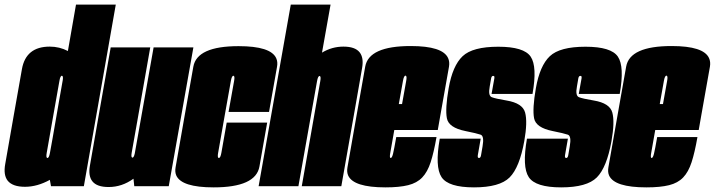

<svg xmlns="http://www.w3.org/2000/svg" viewBox="-51 -805 3090 830"><path d="M169.5 0 164.5 -27.5Q110 2.5 57 2.5Q4 2.5 -17.5 -23.5Q-37 -48 -28.5 -95.5Q-11.5 -193 7.5 -301Q26.5 -409 43.8 -506.2Q61 -603.5 164 -603.5Q206 -603.5 242.5 -584.5L277.5 -785H449.5L311.5 0ZM177 -211 204.5 -369.5Q206 -377 207 -383.5L220.5 -460Q222.5 -475 218 -477Q217.5 -477.5 216.5 -477.5Q209.5 -477.5 205.8 -455Q202 -432.5 178.5 -301Q155 -167 151 -144.5Q147.5 -125 152.5 -122.5Q153 -122 154 -122Q161 -122 165 -144.5Q168.5 -163 177 -211Z M529.5 0 526 -32.5Q476.5 3.5 418.5 3.5Q368 3.5 348.5 -21Q330 -44 337.5 -88Q353.5 -179.5 371 -279.5L427.5 -600H598.5L542.5 -281.5Q522.5 -168.5 518.5 -146Q515 -126.5 520 -124Q520.5 -123.5 521.5 -123.5Q527.5 -123.5 531.5 -141L613 -600H785L678.5 0Z M872.5 5Q734 5 711 -46.5Q704.5 -61.5 708 -81.5Q723 -168 746 -298Q769 -428 784.8 -516.8Q800.5 -605.5 980.5 -605.5Q1119.5 -605.5 1143 -553.5Q1150.5 -537 1146.5 -516Q1130.5 -426 1112 -321H937Q957 -432.5 961 -455Q964.5 -474.5 959.5 -477Q959 -477.5 958 -477.5Q951 -477.5 947 -455Q943 -432.5 919 -298Q896 -167 892 -144.5Q888.5 -125 893.5 -122.5Q894 -122 895 -122Q902 -122 906 -144.5Q910 -167 929 -275H1104Q1086.5 -175 1070.5 -85Q1054.5 5 872.5 5Z M1067 0 1206 -785H1378L1341 -577.5Q1384 -603.5 1433.5 -603.5Q1484 -603.5 1503.5 -579Q1522 -556 1514.5 -512Q1498.5 -420.5 1481 -320.5L1424.5 0H1253.5L1309.5 -318.5Q1329.5 -431.5 1333.5 -454Q1337 -473.5 1332 -476Q1331.5 -476.5 1330.5 -476.5Q1323.5 -476.5 1319.5 -454Q1317 -440.5 1312.5 -414.5L1239 0Z M1615.5 5Q1477 5 1454 -46.5Q1447.5 -61.5 1451 -81.5Q1466 -168 1489 -298Q1512 -428 1527.8 -517Q1543.5 -606 1724.5 -606Q1862.5 -606 1886 -554Q1893.5 -538 1890 -517Q1874 -428 1852 -303Q1846.5 -271 1841.5 -243H1653.5Q1638.5 -160 1636 -143.5Q1632.5 -124.5 1637 -122Q1637.5 -122 1638 -122Q1643.5 -122 1648 -140Q1652.5 -158 1662 -212.5H1836Q1824.5 -146.5 1810.8 -104Q1797 -61.5 1774.2 -37.8Q1751.5 -14 1713.5 -4.5Q1675.5 5 1615.5 5ZM1673 -355H1687Q1701.5 -435 1705 -455.5Q1708.5 -475 1703.5 -477.5Q1703 -478 1702 -478Q1695 -478 1691 -455.5Q1688 -438 1673 -355Z M1998 5Q1887 5 1857.8 -39.2Q1828.5 -83.5 1850 -205.5H2027Q2016.5 -146 2014.5 -134Q2013 -125.5 2016.5 -123Q2017.5 -122 2019.5 -122Q2026.5 -122 2028.5 -134Q2030.5 -146 2035 -172Q2043 -217 2026.8 -222.8Q2010.5 -228.5 1961 -238.5Q1888.5 -253 1880.8 -293.8Q1873 -334.5 1888.5 -423.5Q1905.5 -521 1948.8 -562Q1992 -603 2103 -603Q2214 -603 2243 -560.2Q2272 -517.5 2251 -399H2074Q2084 -455 2086 -466Q2087.5 -473.5 2084.5 -476Q2083 -477 2081 -477Q2074 -477 2072 -466Q2070 -455 2066 -431Q2058.5 -391 2074.8 -384.8Q2091 -378.5 2139 -370.5Q2208 -359 2219 -318.5Q2230 -278 2215.5 -195.5Q2195 -81 2152 -38Q2109 5 1998 5Z M2375 5Q2264 5 2234.8 -39.2Q2205.5 -83.5 2227 -205.5H2404Q2393.5 -146 2391.5 -134Q2390 -125.5 2393.5 -123Q2394.5 -122 2396.5 -122Q2403.5 -122 2405.5 -134Q2407.5 -146 2412 -172Q2420 -217 2403.8 -222.8Q2387.5 -228.5 2338 -238.5Q2265.5 -253 2257.8 -293.8Q2250 -334.5 2265.5 -423.5Q2282.5 -521 2325.8 -562Q2369 -603 2480 -603Q2591 -603 2620 -560.2Q2649 -517.5 2628 -399H2451Q2461 -455 2463 -466Q2464.5 -473.5 2461.5 -476Q2460 -477 2458 -477Q2451 -477 2449 -466Q2447 -455 2443 -431Q2435.5 -391 2451.8 -384.8Q2468 -378.5 2516 -370.5Q2585 -359 2596 -318.5Q2607 -278 2592.5 -195.5Q2572 -81 2529 -38Q2486 5 2375 5Z M2743.5 5Q2605 5 2582 -46.5Q2575.5 -61.5 2579 -81.5Q2594 -168 2617 -298Q2640 -428 2655.8 -517Q2671.5 -606 2852.5 -606Q2990.5 -606 3014 -554Q3021.5 -538 3018 -517Q3002 -428 2980 -303Q2974.5 -271 2969.5 -243H2781.5Q2766.5 -160 2764 -143.5Q2760.5 -124.5 2765 -122Q2765.5 -122 2766 -122Q2771.5 -122 2776 -140Q2780.5 -158 2790 -212.5H2964Q2952.5 -146.5 2938.8 -104Q2925 -61.5 2902.2 -37.8Q2879.5 -14 2841.5 -4.5Q2803.5 5 2743.5 5ZM2801 -355H2815Q2829.5 -435 2833 -455.5Q2836.5 -475 2831.5 -477.5Q2831 -478 2830 -478Q2823 -478 2819 -455.5Q2816 -438 2801 -355Z"/></svg>

Font: Anybody UltraCondensed Black
Style: Italic
Weight: 900
Width: 1
Italic angle: -10°
Designer: Tyler Finck
Foundry: Etcetera Type Company
Version: Version 1.010; ttfautohint (v1.8.3) -l 8 -r 50 -G 200 -x 14 